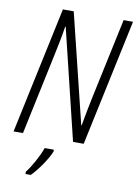

<svg xmlns="http://www.w3.org/2000/svg" viewBox="-100 -779 761 1065"><g transform="rotate(10 280.5 -246.5)"><path d="M14 0H67L163 -453C174 -505 188 -571 195 -622H198L349 0H409L561 -714H508L411 -259C402 -218 390 -154 380 -98H378L227 -714H166ZM120 208V221H150C187 184 236 113 252 71V61H200C185 106 146 176 120 208Z"/></g></svg>

Font: Noto Sans Condensed Light
Style: Italic
Weight: 300
Width: 3
Italic angle: -12°
Designer: Monotype Design Team
Foundry: Monotype Imaging Inc.
Version: Version 2.013